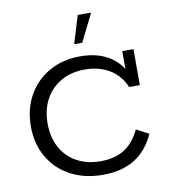

<svg xmlns="http://www.w3.org/2000/svg" viewBox="-88 -875 848 961"><g transform="rotate(-10 335.5 -395.0)"><path d="M359 10Q264 10 193 -28.5Q122 -67 83 -135Q44 -203 44 -290Q44 -379 82.5 -447.5Q121 -516 189.5 -555Q258 -594 347 -594Q435 -594 495.5 -556.5Q556 -519 582 -446L560 -458V-583H617V-400H563Q534 -465 480.5 -495Q427 -525 360 -525Q290 -525 238 -495.5Q186 -466 157.5 -413Q129 -360 129 -291Q129 -221 157 -169Q185 -117 237 -88Q289 -59 359 -59Q430 -59 478.5 -89Q527 -119 559 -185L622 -152Q586 -72 521 -31Q456 10 359 10ZM329 -659 372 -800H440L370 -659Z"/></g></svg>

Font: Rokkitt SemiBold
Style: Regular
Weight: 400
Version: Version 3.103